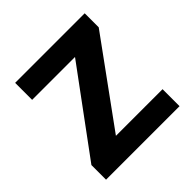

<svg xmlns="http://www.w3.org/2000/svg" viewBox="-135 -581 687 687"><g transform="rotate(-45 208.0 -237.5)"><path d="M389 -404 158 -86H394V0H22V-74L254 -389H37V-475H389Z"/></g></svg>

Font: Mukta Malar SemiBold
Style: Regular
Weight: 600
Designer: Aadarsh Rajan, Girish Dalvi, Yashodeep Gholap
Foundry: Ek Type
Version: Version 2.538;PS 1.000;hotconv 16.6.51;makeotf.lib2.5.65220;